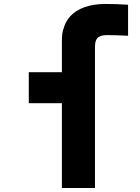

<svg xmlns="http://www.w3.org/2000/svg" viewBox="-20 -947 707 967"><path d="M458.3 0H291.7V-427.1H125V-583.3H291.7V-735Q291.7 -758.5 293.3 -774.4Q294.9 -790.4 304.7 -817.1Q314.5 -843.8 334 -865.2Q360 -894.5 405.9 -910.8Q451.8 -927.1 509.8 -927.1Q565.1 -927.1 625 -923.2V-766.9Q557.9 -770.2 522.1 -770.2Q507.2 -770.2 498 -768.6Q488.9 -766.9 478.5 -761.4Q468.1 -755.9 463.2 -742.8Q458.3 -729.8 458.3 -709Z"/></svg>

Font: Monoid
Style: Bold
Weight: 700
Width: 4
Designer: Andreas Larsen (@larsenwork)
Version: Version 0.61